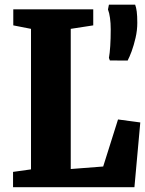

<svg xmlns="http://www.w3.org/2000/svg" viewBox="-20 -782 606 802"><path d="M34.5 0V-64L109.5 -74.5V-661.5L35.5 -676V-743H369.5V-676L275.5 -661.5V-76L411 -86.5L473 -283L566 -270.5L541.5 0ZM513 -529 439 -529.5 435 -540Q438.5 -559 440.5 -589.8Q442.5 -620.5 442.5 -659Q442.5 -685.5 439.5 -707Q436.5 -728.5 431 -742.5L435 -762.5H544.5Q549 -751 551.2 -733.5Q553.5 -716 553.5 -686.5Q553.5 -655 546.2 -623.8Q539 -592.5 529.8 -567.5Q520.5 -542.5 513 -529Z"/></svg>

Font: Merriweather 24pt SemiCondensed Black
Style: Regular
Weight: 900
Width: 4
Designer: Eben Sorkin
Foundry: Eben Sorkin
Version: Version 2.100